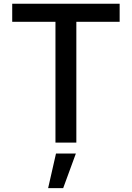

<svg xmlns="http://www.w3.org/2000/svg" viewBox="-20 -747 691 1006"><path d="M44 -632.8V-727.3H606.9V-632.8H380V0H270.6V-632.8ZM232.2 238.6 273.4 57.5H377.5L311.1 238.6Z"/></svg>

Font: Cannonade Med
Style: Regular
Weight: 500
Designer: Rasmus Andersson
Foundry: rsms
Version: Version 3.012;git-f93a4a705